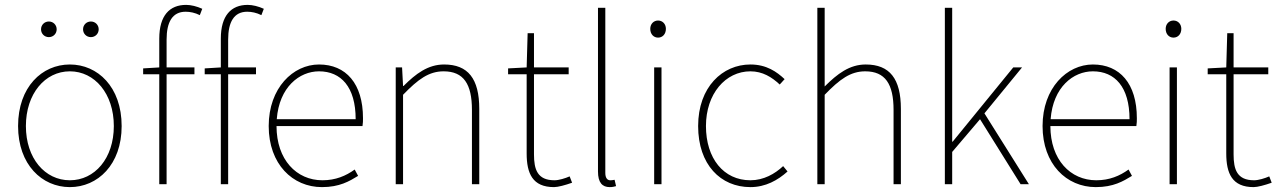

<svg xmlns="http://www.w3.org/2000/svg" viewBox="-20 -754 5236 786"><path d="M180 -602C198 -602 212 -616 212 -634C212 -652 198 -666 180 -666C162 -666 148 -652 148 -634C148 -616 162 -602 180 -602ZM352 -602C370 -602 384 -616 384 -634C384 -652 370 -666 352 -666C334 -666 320 -652 320 -634C320 -616 334 -602 352 -602ZM266 12C380 12 478 -80 478 -238C478 -398 380 -490 266 -490C152 -490 54 -398 54 -238C54 -80 152 12 266 12ZM266 -16C164 -16 86 -106 86 -238C86 -370 164 -462 266 -462C368 -462 446 -370 446 -238C446 -106 368 -16 266 -16Z M740 -706C758 -706 778 -702 798 -692L808 -718C786 -728 762 -734 742 -734C674 -734 632 -690 632 -596V-478L566 -474V-450H632V0H662V-450H776V-478H662V-592C662 -664 686 -706 740 -706Z M992 -706C1010 -706 1030 -702 1050 -692L1060 -718C1038 -728 1014 -734 994 -734C926 -734 884 -690 884 -596V-478L818 -474V-450H884V0H914V-450H1028V-478H914V-592C914 -664 938 -706 992 -706Z M1466 -270C1466 -412 1396 -490 1286 -490C1180 -490 1080 -394 1080 -238C1080 -82 1178 12 1298 12C1370 12 1410 -12 1446 -34L1432 -60C1396 -34 1354 -16 1300 -16C1194 -16 1112 -100 1112 -238H1464C1466 -250 1466 -260 1466 -270ZM1113 -266C1123 -398 1206 -462 1286 -462C1376 -462 1436 -398 1436 -266H1113Z M1600 0H1630V-366C1692 -430 1736 -462 1796 -462C1878 -462 1912 -410 1912 -304V0H1942V-308C1942 -432 1896 -490 1798 -490C1732 -490 1682 -452 1632 -402H1630L1626 -478H1600V0Z M2248 12C2264 12 2294 4 2322 -6L2312 -32C2294 -24 2268 -16 2250 -16C2180 -16 2166 -60 2166 -122V-450H2308V-478H2166V-618H2140L2136 -478L2060 -474V-450H2136V-126C2136 -44 2160 12 2248 12Z M2476 12C2488 12 2494 10 2502 8L2496 -18C2486 -16 2482 -16 2478 -16C2466 -16 2458 -26 2458 -46V-722H2428V-52C2428 -6 2446 12 2476 12Z M2674 -600C2692 -600 2706 -614 2706 -636C2706 -656 2692 -670 2674 -670C2656 -670 2642 -656 2642 -636C2642 -614 2656 -600 2674 -600ZM2658 0H2688V-478H2658V0Z M3052 12C3114 12 3164 -16 3204 -52L3186 -74C3152 -42 3106 -16 3052 -16C2942 -16 2870 -106 2870 -238C2870 -370 2950 -462 3052 -462C3102 -462 3140 -438 3172 -408L3192 -430C3160 -460 3118 -490 3052 -490C2938 -490 2838 -398 2838 -238C2838 -80 2930 12 3052 12Z M3326 0H3356V-366C3418 -430 3462 -462 3522 -462C3604 -462 3638 -410 3638 -304V0H3668V-308C3668 -432 3622 -490 3524 -490C3458 -490 3408 -452 3356 -400V-722H3326V0Z M3848 0H3878V-132L3992 -266L4158 0H4192L4010 -290L4164 -478H4128L3880 -174H3878V-722H3848V0Z M4634 -270C4634 -412 4564 -490 4454 -490C4348 -490 4248 -394 4248 -238C4248 -82 4346 12 4466 12C4538 12 4578 -12 4614 -34L4600 -60C4564 -34 4522 -16 4468 -16C4362 -16 4280 -100 4280 -238H4632C4634 -250 4634 -260 4634 -270ZM4281 -266C4291 -398 4374 -462 4454 -462C4544 -462 4604 -398 4604 -266H4281Z M4784 -600C4802 -600 4816 -614 4816 -636C4816 -656 4802 -670 4784 -670C4766 -670 4752 -656 4752 -636C4752 -614 4766 -600 4784 -600ZM4768 0H4798V-478H4768V0Z M5112 12C5128 12 5158 4 5186 -6L5176 -32C5158 -24 5132 -16 5114 -16C5044 -16 5030 -60 5030 -122V-450H5172V-478H5030V-618H5004L5000 -478L4924 -474V-450H5000V-126C5000 -44 5024 12 5112 12Z"/></svg>

Font: Assistant ExtraLight
Style: Regular
Weight: 275
Designer: Hebrew By Ben Nathan, Latin by Paul Hunt
Version: Version 2.001;PS 002.001;hotconv 1.0.88;makeotf.lib2.5.64775